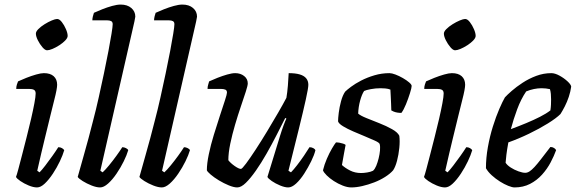

<svg xmlns="http://www.w3.org/2000/svg" viewBox="-20 -820 2519 840"><path d="M142 0Q126 0 105.5 -8.5Q85 -17 69 -28Q53 -39 50 -46Q53 -53 60 -79Q67 -105 76.5 -142Q86 -179 96.5 -220Q107 -261 116 -300Q125 -339 130.5 -368.5Q136 -398 136 -411Q136 -423 128.5 -427Q121 -431 107 -431H51Q51 -441 54 -450.5Q57 -460 59 -464Q74 -471 95.5 -479.5Q117 -488 138 -494Q159 -500 172 -500Q200 -500 215 -486.5Q230 -473 230 -449Q230 -441 227 -424.5Q224 -408 217 -381Q210 -354 200 -312.5Q190 -271 175.5 -212Q161 -153 143 -73L153 -66Q163 -76 178 -95.5Q193 -115 209 -137.5Q225 -160 235 -176Q244 -176 251 -172Q258 -168 261 -163Q255 -142 242 -114.5Q229 -87 211.5 -60.5Q194 -34 176 -17Q158 0 142 0ZM186 -600Q177 -600 165.5 -613.5Q154 -627 145.5 -644Q137 -661 137 -673Q137 -682 148 -693Q159 -704 175 -714Q191 -724 206.5 -730.5Q222 -737 230 -737Q240 -737 250.5 -723.5Q261 -710 268.5 -692.5Q276 -675 276 -663Q276 -654 265.5 -643Q255 -632 239.5 -622Q224 -612 209.5 -606Q195 -600 186 -600Z M418 0Q402 0 380.5 -8.5Q359 -17 341.5 -28Q324 -39 320 -46Q323 -56 330 -81.5Q337 -107 347 -142Q357 -177 367.5 -216Q378 -255 387 -291Q400 -340 412 -394Q424 -448 435 -500Q446 -552 454.5 -597Q463 -642 468 -673Q473 -704 473 -714Q473 -724 466.5 -727.5Q460 -731 449 -731H384Q384 -739 386.5 -749Q389 -759 391 -764Q406 -771 427.5 -779.5Q449 -788 470.5 -794Q492 -800 508 -800Q537 -800 554.5 -785Q572 -770 572 -747Q572 -745 568 -725.5Q564 -706 559 -686L419 -73L429 -66Q441 -77 457 -96.5Q473 -116 489 -138Q505 -160 515 -176Q523 -176 531 -172Q539 -168 541 -163Q535 -142 521.5 -114.5Q508 -87 490 -60.5Q472 -34 453 -17Q434 0 418 0Z M688 0Q672 0 650.5 -8.5Q629 -17 611.5 -28Q594 -39 590 -46Q593 -56 600 -81.5Q607 -107 617 -142Q627 -177 637.5 -216Q648 -255 657 -291Q670 -340 682 -394Q694 -448 705 -500Q716 -552 724.5 -597Q733 -642 738 -673Q743 -704 743 -714Q743 -724 736.5 -727.5Q730 -731 719 -731H654Q654 -739 656.5 -749Q659 -759 661 -764Q676 -771 697.5 -779.5Q719 -788 740.5 -794Q762 -800 778 -800Q807 -800 824.5 -785Q842 -770 842 -747Q842 -745 838 -725.5Q834 -706 829 -686L689 -73L699 -66Q711 -77 727 -96.5Q743 -116 759 -138Q775 -160 785 -176Q793 -176 801 -172Q809 -168 811 -163Q805 -142 791.5 -114.5Q778 -87 760 -60.5Q742 -34 723 -17Q704 0 688 0Z M1018 0Q1003 0 981 -9Q959 -18 937.5 -31Q916 -44 901.5 -56.5Q887 -69 885 -75Q885 -104 893.5 -145Q902 -186 915.5 -230Q929 -274 942 -313.5Q955 -353 964 -380.5Q973 -408 973 -415Q973 -425 965.5 -428Q958 -431 946 -431H888Q888 -441 891 -450.5Q894 -460 895 -464Q910 -471 931.5 -479.5Q953 -488 974 -494Q995 -500 1009 -500Q1032 -500 1048 -487.5Q1064 -475 1064 -455Q1064 -446 1055.5 -419.5Q1047 -393 1034 -355Q1021 -317 1008.5 -274.5Q996 -232 987.5 -191.5Q979 -151 979 -119Q989 -106 1007 -93.5Q1025 -81 1034 -81Q1039 -81 1056.5 -104.5Q1074 -128 1098.5 -165.5Q1123 -203 1149 -246Q1175 -289 1197.5 -328Q1220 -367 1233 -392Q1237 -415 1239.5 -445.5Q1242 -476 1243 -500Q1272 -500 1291 -494.5Q1310 -489 1319.5 -477.5Q1329 -466 1329 -449Q1329 -435 1318 -385Q1307 -335 1287.5 -256Q1268 -177 1242 -73L1253 -66Q1264 -77 1279.5 -97Q1295 -117 1310 -139Q1325 -161 1334 -176Q1343 -176 1350.5 -172Q1358 -168 1360 -163Q1355 -142 1341.5 -114.5Q1328 -87 1311 -60.5Q1294 -34 1275.5 -17Q1257 0 1241 0Q1226 0 1205.5 -8.5Q1185 -17 1169 -28Q1153 -39 1150 -46L1205 -225Q1213 -251 1221 -272.5Q1229 -294 1233 -301L1228 -304Q1211 -270 1190 -229Q1169 -188 1146 -147.5Q1123 -107 1099.5 -73.5Q1076 -40 1055.5 -20Q1035 0 1018 0Z M1517 0Q1500 0 1479.5 -8Q1459 -16 1440.5 -28Q1422 -40 1409 -53Q1396 -66 1393 -75Q1399 -100 1410 -125.5Q1421 -151 1432.5 -170.5Q1444 -190 1450 -197Q1458 -197 1466 -195.5Q1474 -194 1481.5 -191.5Q1489 -189 1492 -186Q1489 -170 1485 -148.5Q1481 -127 1476 -98Q1490 -85 1511.5 -74Q1533 -63 1560 -63Q1571 -63 1586.5 -65.5Q1602 -68 1612 -73Q1620 -80 1626 -94.5Q1632 -109 1636.5 -127Q1641 -145 1642.5 -162Q1644 -179 1641 -190Q1639 -196 1620.5 -204.5Q1602 -213 1576.5 -223.5Q1551 -234 1525.5 -245Q1500 -256 1481 -267.5Q1462 -279 1459 -289Q1459 -302 1462 -326.5Q1465 -351 1472 -377Q1479 -403 1490 -419Q1498 -427 1516 -440.5Q1534 -454 1560 -467.5Q1586 -481 1618 -490.5Q1650 -500 1684 -500Q1694 -500 1710 -494Q1726 -488 1742.5 -478.5Q1759 -469 1770 -459.5Q1781 -450 1781 -444Q1781 -436 1773.5 -412Q1766 -388 1756 -363.5Q1746 -339 1736 -326Q1727 -326 1718 -327.5Q1709 -329 1702 -332Q1695 -335 1692 -337Q1692 -350 1691 -366.5Q1690 -383 1689.5 -399.5Q1689 -416 1688 -428Q1678 -432 1666 -433Q1654 -434 1645 -434Q1623 -434 1602 -430Q1581 -426 1573 -422Q1563 -407 1555.5 -379.5Q1548 -352 1547 -323Q1557 -314 1583 -303.5Q1609 -293 1639.5 -281Q1670 -269 1695 -255Q1720 -241 1727 -226Q1730 -203 1727 -173Q1724 -143 1717 -116.5Q1710 -90 1700 -75Q1687 -60 1665 -46Q1643 -32 1617 -22Q1591 -12 1565 -6Q1539 0 1517 0Z M1927 0Q1911 0 1890.5 -8.5Q1870 -17 1854 -28Q1838 -39 1835 -46Q1838 -53 1845 -79Q1852 -105 1861.5 -142Q1871 -179 1881.5 -220Q1892 -261 1901 -300Q1910 -339 1915.5 -368.5Q1921 -398 1921 -411Q1921 -423 1913.5 -427Q1906 -431 1892 -431H1836Q1836 -441 1839 -450.5Q1842 -460 1844 -464Q1859 -471 1880.5 -479.5Q1902 -488 1923 -494Q1944 -500 1957 -500Q1985 -500 2000 -486.5Q2015 -473 2015 -449Q2015 -441 2012 -424.5Q2009 -408 2002 -381Q1995 -354 1985 -312.5Q1975 -271 1960.5 -212Q1946 -153 1928 -73L1938 -66Q1948 -76 1963 -95.5Q1978 -115 1994 -137.5Q2010 -160 2020 -176Q2029 -176 2036 -172Q2043 -168 2046 -163Q2040 -142 2027 -114.5Q2014 -87 1996.5 -60.5Q1979 -34 1961 -17Q1943 0 1927 0ZM1971 -600Q1962 -600 1950.5 -613.5Q1939 -627 1930.5 -644Q1922 -661 1922 -673Q1922 -682 1933 -693Q1944 -704 1960 -714Q1976 -724 1991.5 -730.5Q2007 -737 2015 -737Q2025 -737 2035.5 -723.5Q2046 -710 2053.5 -692.5Q2061 -675 2061 -663Q2061 -654 2050.5 -643Q2040 -632 2024.5 -622Q2009 -612 1994.5 -606Q1980 -600 1971 -600Z M2231 0Q2221 0 2203.5 -7Q2186 -14 2167 -26Q2148 -38 2131.5 -53Q2115 -68 2106 -84Q2106 -129 2114.5 -176.5Q2123 -224 2136.5 -267Q2150 -310 2164.5 -343.5Q2179 -377 2189 -394Q2199 -405 2219 -422.5Q2239 -440 2266.5 -458Q2294 -476 2326 -488Q2358 -500 2392 -500Q2408 -500 2428 -489Q2448 -478 2463 -464Q2478 -450 2479 -441Q2476 -419 2468.5 -396.5Q2461 -374 2451 -354.5Q2441 -335 2432 -321Q2414 -303 2377 -280Q2340 -257 2294.5 -235Q2249 -213 2204 -197Q2198 -164 2195.5 -143Q2193 -122 2192 -108Q2199 -97 2214.5 -87Q2230 -77 2248 -70.5Q2266 -64 2278 -64Q2287 -64 2296.5 -70Q2306 -76 2318.5 -89.5Q2331 -103 2347.5 -124.5Q2364 -146 2388 -177Q2397 -177 2404 -172.5Q2411 -168 2413 -163Q2404 -138 2389 -109.5Q2374 -81 2351.5 -56Q2329 -31 2299 -15.5Q2269 0 2231 0ZM2215 -255Q2250 -268 2282.5 -281.5Q2315 -295 2342.5 -309Q2370 -323 2388 -337Q2390 -350 2390.5 -362Q2391 -374 2391 -385Q2391 -398 2390 -409Q2389 -420 2386 -430Q2377 -432 2368 -433Q2359 -434 2349 -434Q2333 -434 2316 -430.5Q2299 -427 2282 -420Q2259 -386 2242.5 -341.5Q2226 -297 2215 -255Z"/></svg>

Font: Texturina Medium 12pt Medium
Style: Italic
Weight: 500
Italic angle: -11°
Version: Version 1.002